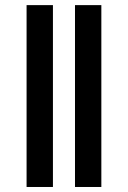

<svg xmlns="http://www.w3.org/2000/svg" viewBox="-20 -745 509 765"><path d="M190.9 -724.6V0H85.9V-724.6ZM383.8 -724.6V0H278.8V-724.6Z"/></svg>

Font: Arimo SemiBold
Style: Regular
Weight: 600
Designer: Steve Matteson
Foundry: Monotype Imaging Inc.
Version: Version 1.33